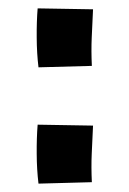

<svg xmlns="http://www.w3.org/2000/svg" viewBox="-20 -433 306 454"><path d="M71 1.2Q67 -31.8 66.8 -69.5Q66.5 -107.2 69 -138.2L200 -136Q198.2 -101.5 196.9 -69.4Q195.5 -37.2 197.2 -2.2ZM71 -273.8Q67 -306.8 66.8 -344.5Q66.5 -382.2 69 -413.2L200 -411Q198.2 -376.5 196.9 -344.4Q195.5 -312.2 197.2 -277.2Z"/></svg>

Font: Marhey Light
Style: Regular
Weight: 300
Designer: Nur Syamsi & Bustanul Arifin
Foundry: Namelatype
Version: Version 1.000